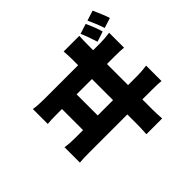

<svg xmlns="http://www.w3.org/2000/svg" viewBox="-210 -1106 1420 1420"><g transform="rotate(-45 500.0 -396.0)"><path d="M980.5 -731.4 901.4 -706.1Q881.8 -766.6 849.6 -835L928.7 -860.4Q968.8 -771.5 980.5 -731.4ZM872.1 -698.2 792 -671.9Q764.6 -757.8 744.1 -801.8L823.2 -827.1Q859.4 -747.1 872.1 -698.2ZM407.2 -285.2H567.4V-505.9H407.2ZM724.6 -285.2H822.3Q868.2 -285.2 920.9 -293V-131.8Q891.6 -135.7 822.3 -135.7H724.6V-28.3Q724.6 7.8 728.5 67.4H563.5Q567.4 9.8 567.4 -26.4V-135.7H170.9Q102.5 -135.7 67.4 -131.8V-293Q111.3 -285.2 170.9 -285.2H253.9V-505.9H207Q136.7 -505.9 101.6 -502V-658.2Q145.5 -650.4 207 -650.4H567.4V-715.8Q567.4 -746.1 563.5 -797.9H727.5Q724.6 -752 724.6 -715.8V-650.4H799.8Q844.7 -650.4 899.4 -658.2V-502Q869.1 -505.9 799.8 -505.9H724.6Z"/></g></svg>

Font: GenEi Gothic M Heavy
Style: Regular
Weight: 800
Designer: o_tamon (Modified); [Source Han Sans]
Ryoko NISHIZUKA  (kana & ideographs); Paul D. Hunt (Latin, Greek & Cyrillic); Wenl
Version: Version 1.1a;Original Version 1.004